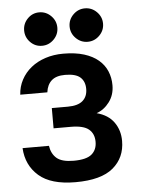

<svg xmlns="http://www.w3.org/2000/svg" viewBox="-53 -763 595 812"><g transform="rotate(-5 245.0 -356.5)"><path d="M235 8Q131 8 79.5 -37Q28 -82 24 -155H136Q141 -121 163 -102Q185 -83 235 -83Q289 -83 311.5 -102Q334 -121 334 -155Q334 -189 311.5 -208Q289 -227 235 -227H162V-313H230Q273 -313 293.5 -331Q314 -349 314 -381Q314 -413 294.5 -430.5Q275 -448 230 -448Q192 -448 172.5 -430.5Q153 -413 149 -381H34Q36 -415 51.5 -444Q67 -473 93 -494Q119 -515 154 -526.5Q189 -538 230 -538Q281 -538 318 -526.5Q355 -515 379 -494.5Q403 -474 414.5 -446.5Q426 -419 426 -387Q426 -346 403.5 -316Q381 -286 349 -275Q398 -262 422 -228Q446 -194 446 -149Q446 -78 395 -35Q344 8 235 8ZM144 -579Q115 -579 94.5 -600Q74 -621 74 -650Q74 -679 94.5 -700Q115 -721 144 -721Q173 -721 194 -700Q215 -679 215 -650Q215 -621 194 -600Q173 -579 144 -579ZM338 -579Q309 -579 288 -600Q267 -621 267 -650Q267 -679 288 -700Q309 -721 338 -721Q367 -721 388 -700Q409 -679 409 -650Q409 -621 388 -600Q367 -579 338 -579Z"/></g></svg>

Font: Golos UI Medium
Style: Regular
Weight: 500
Designer: A.Korolkova, Vitaly Kuzmin
Foundry: ParaType Ltd
Version: Version 2.000